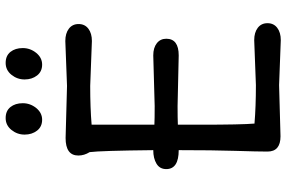

<svg xmlns="http://www.w3.org/2000/svg" viewBox="-187 -820 1013 679"><g transform="rotate(-90 319.5 -480.5)"><path d="M514 -662 355 -668Q278 -668 218 -663V-441Q237 -440 284 -440L463 -445Q490 -445 506 -432.5Q522 -420 522 -399Q522 -355 463 -355L284 -359Q241 -359 218 -358V-279Q218 -133 222 -87Q282 -82 358 -82Q358 -82 517 -88Q544 -88 560.5 -75.5Q577 -63 577 -41Q577 -19 560.5 -6.5Q544 6 517 6L358 0L177 5Q123 5 123 -41Q123 -76 125.5 -155.5Q128 -235 128 -355Q61 -355 61 -399Q61 -422 80 -433.5Q99 -445 128 -445Q126 -632 121 -670Q109 -689 109 -710Q109 -755 171 -755L355 -750L514 -756Q541 -756 557.5 -743.5Q574 -731 574 -709Q574 -687 557.5 -674.5Q541 -662 514 -662ZM436.5 -967Q462 -967 475.5 -950Q489 -933 489 -906.5Q489 -880 472 -859Q455 -838 430.5 -838Q406 -838 392 -856Q378 -874 378 -900Q378 -926 394.5 -946.5Q411 -967 436.5 -967ZM241.5 -967Q267 -967 280.5 -950Q294 -933 294 -906.5Q294 -880 277 -859Q260 -838 235.5 -838Q211 -838 197 -856Q183 -874 183 -900Q183 -926 199.5 -946.5Q216 -967 241.5 -967Z"/></g></svg>

Font: Delius Unicase
Style: Regular
Weight: 400
Designer: Natalia Raices
Foundry: Natalia Raices
Version: Version 1.002